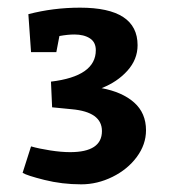

<svg xmlns="http://www.w3.org/2000/svg" viewBox="-20 -782 442 501"><path d="M361 -442Q361 -405 337 -372.5Q313 -340 273.5 -320.5Q234 -301 192 -301Q142 -301 96 -312.5Q50 -324 39 -331L61 -400Q82 -394 111 -389.5Q140 -385 163 -385Q246 -385 246 -440Q246 -490 167 -497L116 -502L113 -569Q230 -583 230 -651Q230 -672 214.5 -682Q199 -692 174 -692Q157 -692 135 -688L127 -646H61L54 -745Q119 -762 189 -762Q339 -762 339 -664Q339 -627 312.5 -597.5Q286 -568 245 -552Q299 -542 330 -514.5Q361 -487 361 -442Z"/></svg>

Font: Enriqueta
Style: Bold
Weight: 700
Designer: Viviana Monsalve, Gustavo Ibarra
Foundry: 72Puntos
Version: Version 2.000